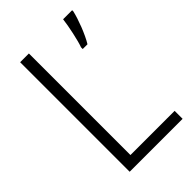

<svg xmlns="http://www.w3.org/2000/svg" viewBox="-214 -892 885 885"><g transform="rotate(-45 228.5 -450.0)"><path d="M91 -93H436V-145H148V-807H91ZM430 -799V-807H371C367 -769 349 -685 338 -657V-646H369C394 -687 420 -756 430 -799Z"/></g></svg>

Font: Noto Sans Kannada UI SemiCondensed Light
Style: Regular
Weight: 300
Width: 4
Designer: Jelle Bosma - Monotype Design Team
Foundry: Monotype Imaging Inc.
Version: Version 2.005